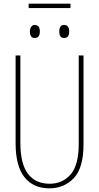

<svg xmlns="http://www.w3.org/2000/svg" viewBox="-20 -1016 540 1046"><path d="M364 -972V-996H136V-972ZM197 -844Q197 -880 169 -880Q156 -880 149.5 -869Q143 -858 143 -844Q143 -809 169 -809Q197 -809 197 -844ZM357 -844Q357 -880 329 -880Q303 -880 303 -844Q303 -809 329 -809Q357 -809 357 -844ZM435 -230V-714H409V-233Q409 -117 365 -66Q321 -15 250 -15Q174 -15 132.5 -69Q91 -123 91 -239V-714H65V-236Q65 -112 113 -51Q161 10 249 10Q329 10 382 -45.5Q435 -101 435 -230Z"/></svg>

Font: Noto Sans Mono UI Condensed Thin
Style: Regular
Weight: 250
Width: 3
Designer: Monotype Design team
Foundry: Monotype Imaging Inc.
Version: 1.000